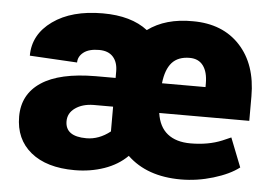

<svg xmlns="http://www.w3.org/2000/svg" viewBox="-44 -595 933 663"><g transform="rotate(5 422.5 -264.0)"><path d="M604.5 9.8Q487.3 9.8 418.9 -55.7Q386.7 -23.4 338.9 -6.8Q291 9.8 236.3 9.8Q139.2 9.8 84.5 -34.9Q29.8 -79.6 29.8 -158.2Q29.8 -235.4 93 -277.3Q156.2 -319.3 280.8 -319.8H350.1V-342.3Q350.1 -374.5 333.5 -392.8Q316.9 -411.1 285.2 -411.1Q250 -411.1 231.4 -396.7Q212.9 -382.3 212.9 -361.3L48.3 -370.6Q48.3 -444.3 113.8 -491.2Q179.2 -538.1 287.1 -538.1Q385.7 -538.1 442.9 -493.7Q504.4 -539.1 599.1 -538.1Q702.6 -538.1 762.7 -473.1Q822.8 -408.2 822.8 -297.4V-212.4H510.7Q517.6 -164.6 547.4 -140.9Q577.1 -117.2 627 -117.2Q688.5 -117.2 735.8 -136.7L766.1 -149.9L805.7 -49.3Q772.9 -23.9 717 -7.1Q661.1 9.8 604.5 9.8ZM267.6 -103.5Q311 -103.5 350.1 -134.3V-220.2H282.2Q244.1 -219.7 219.2 -202.1Q194.3 -184.6 194.3 -156.2Q194.3 -103.5 267.6 -103.5ZM599.1 -411.1Q559.1 -411.1 537.8 -387.5Q516.6 -363.8 511.2 -315.4H662.1V-328.1Q662.1 -367.7 646 -389.4Q629.9 -411.1 599.1 -411.1Z"/></g></svg>

Font: Roboto Black
Style: Regular
Weight: 900
Designer: Google
Version: Version 2.134; 2016